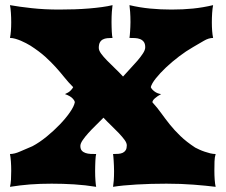

<svg xmlns="http://www.w3.org/2000/svg" viewBox="-20 -723 873 743"><path d="M18.6 0Q21.5 -11.2 22.5 -27.8Q23.4 -44.4 23.4 -62Q23.4 -81.1 22.2 -97.7Q21 -114.3 18.6 -127Q36.1 -127 57.6 -136.7Q79.1 -146.5 105.5 -157.2Q132.3 -171.4 160.2 -194.1Q188 -216.8 211.4 -241.2Q234.9 -265.6 250.7 -288.6Q266.6 -311.5 269.5 -327.1Q269.5 -333 260.7 -342.3Q252 -351.6 231.4 -358.9Q245.1 -364.7 252.4 -371.8Q259.8 -378.9 263.2 -385.7Q244.1 -404.8 228.8 -424.1Q213.4 -443.4 195.6 -463.1Q177.7 -482.9 154.8 -503.7Q131.8 -524.4 97.7 -546.4Q90.3 -550.8 80.8 -555.9Q71.3 -561 60.8 -565.4Q50.3 -569.8 39.3 -573Q28.3 -576.2 18.6 -576.2Q21 -587.9 22.2 -603.3Q23.4 -618.7 23.4 -636.2Q23.4 -655.3 22.2 -673.1Q21 -690.9 18.6 -703.1Q53.7 -696.8 102.8 -691.4Q151.9 -686 209 -686Q239.3 -686 268.6 -687Q297.9 -688 324.5 -690.2Q351.1 -692.4 374.3 -695.6Q397.5 -698.7 415.5 -703.1Q414.1 -694.8 412.8 -677Q411.6 -659.2 411.6 -637.2Q411.6 -628.4 411.9 -618.7Q412.1 -608.9 412.6 -600.3Q413.1 -591.8 413.8 -585.4Q414.6 -579.1 415.5 -576.2Q404.3 -576.2 394.8 -575.2Q385.3 -574.2 377.9 -570.3Q370.6 -566.4 366.5 -558.8Q362.3 -551.3 362.3 -537.6Q362.3 -527.8 371.3 -515.4Q380.4 -502.9 394.3 -488.8Q408.2 -474.6 424.8 -458.7Q441.4 -442.9 456.1 -426.8Q469.2 -441.9 484.1 -457.5Q499 -473.1 512 -488.3Q524.9 -503.4 533.4 -516.6Q542 -529.8 542 -540Q542 -553.7 536.4 -561Q530.8 -568.4 522 -571.8Q513.2 -575.2 502.2 -575.7Q491.2 -576.2 481 -576.2Q481.4 -579.1 482.2 -585.7Q482.9 -592.3 483.4 -600.6Q483.9 -608.9 484.4 -618.4Q484.9 -627.9 484.9 -637.2Q484.9 -659.2 483.6 -677Q482.4 -694.8 481 -703.1Q520.5 -693.8 560.8 -689.9Q601.1 -686 643.6 -686Q688.5 -686 726.8 -689.9Q765.1 -693.8 804.7 -703.1Q802.2 -690.9 801 -673.1Q799.8 -655.3 799.8 -636.2Q799.8 -618.7 801 -603.3Q802.2 -587.9 804.7 -576.2Q787.6 -576.2 769 -565.2Q750.5 -554.2 727.5 -541Q700.2 -525.4 672.6 -504.4Q645 -483.4 622.1 -461.7Q599.1 -439.9 583 -419.7Q566.9 -399.4 563.5 -385.7Q566.9 -377.4 577.9 -369.1Q588.9 -360.8 603.5 -358.9Q588.9 -351.1 579.3 -342.5Q569.8 -334 569.8 -327.1Q588.9 -306.2 604.2 -284.7Q619.6 -263.2 637.2 -241.2Q654.8 -219.2 678 -196.8Q701.2 -174.3 735.4 -151.9Q742.2 -148.4 751.7 -144Q761.2 -139.6 772 -136Q782.7 -132.3 793.7 -129.6Q804.7 -127 814.5 -127Q810.5 -114.3 810.1 -97.9Q809.6 -81.5 809.6 -62Q809.6 -44.4 810.8 -27.8Q812 -11.2 814.5 0Q779.3 -4.4 730.2 -8.3Q681.2 -12.2 624 -12.2Q563 -12.2 508.5 -9Q454.1 -5.9 417.5 0Q418.9 -7.3 420.2 -23.9Q421.4 -40.5 421.4 -61Q421.4 -70.8 420.9 -81.1Q420.4 -91.3 419.9 -100.6Q419.4 -109.9 418.7 -116.9Q418 -124 417.5 -127Q428.2 -127 438 -127.7Q447.8 -128.4 455.1 -131.8Q462.4 -135.3 466.6 -142.1Q470.7 -148.9 470.7 -160.6Q470.7 -169.9 461.9 -181.9Q453.1 -193.8 439.9 -207.8Q426.8 -221.7 410.9 -236.8Q395 -252 380.4 -267.6Q366.2 -252.9 350.6 -237.8Q335 -222.7 321.8 -208Q308.6 -193.4 299.8 -180.4Q291 -167.5 291 -158.2Q291 -146.5 296.6 -140.1Q302.2 -133.8 311 -130.9Q319.8 -127.9 330.8 -127.4Q341.8 -127 352.1 -127Q351.1 -124 350.3 -116.9Q349.6 -109.9 349.1 -100.6Q348.6 -91.3 348.4 -80.8Q348.1 -70.3 348.1 -61Q348.1 -40.5 349.4 -23.9Q350.6 -7.3 352.1 0Q310.5 -6.8 267.3 -9.5Q224.1 -12.2 179.7 -12.2Q134.8 -12.2 96.4 -9.3Q58.1 -6.3 18.6 0Z"/></svg>

Font: Arbutus
Style: Regular
Weight: 400
Designer: Karolina Lach
Foundry: Sorkin Type Co.
Version: Version 1.003